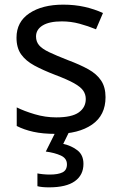

<svg xmlns="http://www.w3.org/2000/svg" viewBox="-20 -566 519 826"><path d="M434 -148Q434 -70 376 -30Q318 10 220 10Q164 10 123.5 1Q83 -8 52 -24V-104Q84 -88 129.5 -74.5Q175 -61 222 -61Q289 -61 319 -82.5Q349 -104 349 -140Q349 -160 338 -176Q327 -192 298.5 -208Q270 -224 217 -244Q165 -264 128 -284Q91 -304 71 -332Q51 -360 51 -404Q51 -472 106.5 -509Q162 -546 252 -546Q301 -546 343.5 -536.5Q386 -527 423 -510L393 -440Q359 -454 322 -464Q285 -474 246 -474Q192 -474 163.5 -456.5Q135 -439 135 -409Q135 -387 148 -371.5Q161 -356 191.5 -341.5Q222 -327 273 -307Q324 -288 360 -268Q396 -248 415 -219.5Q434 -191 434 -148ZM339 139Q339 187 302 213.5Q265 240 191 240Q159 240 141 235V180Q150 182 165 183.5Q180 185 194 185Q230 185 249 175.5Q268 166 268 141Q268 115 241.5 103Q215 91 177 86L220 0H278L252 53Q288 61 313.5 81Q339 101 339 139Z"/></svg>

Font: Noto Sans Elymaic
Style: Regular
Weight: 400
Designer: Morgane Pierson
Foundry: Google LLC
Version: Version 1.002; ttfautohint (v1.8.4.7-5d5b)